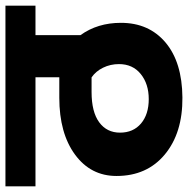

<svg xmlns="http://www.w3.org/2000/svg" viewBox="-28 -658 664 677"><g transform="rotate(-90 303.5 -319.0)"><path d="M416.5 -231Q416.5 -261.2 403.8 -287.1Q391.1 -313 369.6 -327.6H317.9Q248 -327.6 211.4 -300.8Q174.8 -273.9 174.8 -227.3Q174.8 -180.7 207 -153.3Q239.3 -126 293 -126Q346.7 -126 381.6 -154.3Q416.5 -182.6 416.5 -231ZM22 -239.7Q22 -330.6 97.4 -386Q172.9 -441.4 297.9 -441.4H370.1V-525.4H-14.6V-631.3H622.6V-525.4H518.6V-366.7Q562 -306.6 562 -224.1Q562 -125.5 492.7 -66.9Q423.3 -8.3 298.6 -7.3Q173.8 -6.3 97.9 -69.3Q22 -132.3 22 -239.7Z"/></g></svg>

Font: Yantramanav Black
Style: Regular
Weight: 900
Version: Version 1.001;PS 1.0;hotconv 1.0.72;makeotf.lib2.5.5900; ttf